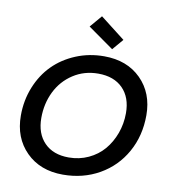

<svg xmlns="http://www.w3.org/2000/svg" viewBox="-98 -1012 981 1103"><g transform="rotate(10 392.0 -460.5)"><path d="M756.8 -412.1Q756.8 -292.5 703.4 -196.8Q649.9 -101.1 555.2 -47.1Q460.4 6.8 342.8 6.8Q210 6.8 128.4 -74.7Q46.9 -156.2 46.9 -286.1Q46.9 -375 78.4 -452.9Q109.9 -530.8 164.6 -585.7Q219.2 -640.6 295.9 -672.4Q372.6 -704.1 460 -704.1Q593.8 -704.1 675.3 -622.8Q756.8 -541.5 756.8 -412.1ZM165 -293Q165 -201.7 216.6 -148.9Q268.1 -96.2 358.9 -96.2Q420.4 -96.2 473.4 -120.8Q526.4 -145.5 562.3 -187.5Q598.1 -229.5 618.7 -285.6Q639.2 -341.8 639.2 -403.8Q639.2 -495.1 587.4 -547.6Q535.6 -600.1 443.8 -600.1Q362.3 -600.1 297.9 -558.1Q233.4 -516.1 199.2 -446.3Q165 -376.5 165 -293ZM347.2 -857.9 407.2 -928.2 551.8 -815.9 497.1 -752Z"/></g></svg>

Font: SVN-Poppins Medium
Style: Italic
Weight: 500
Italic angle: -10°
Designer: Ninad Kale (Devanagari), Jonny Pinhorn (Latin)
Foundry: Indian Type Foundry
Version: Version 3.002 2017